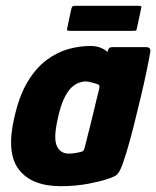

<svg xmlns="http://www.w3.org/2000/svg" viewBox="-20 -634 537 660"><path d="M189 6Q89 6 45 -51Q1 -108 29 -229Q46 -305 75 -353Q104 -401 140.5 -428Q177 -455 215.5 -465.5Q254 -476 291 -476Q312 -476 328 -469Q344 -462 349 -455L351 -461Q354 -469 358 -470.5Q362 -472 370 -472H482Q498 -472 497 -458Q493 -433 484 -390Q475 -347 463 -296.5Q451 -246 438.5 -196.5Q426 -147 414 -108Q402 -69 394 -52Q388 -39 380.5 -32.5Q373 -26 347 -18Q328 -11 284 -2.5Q240 6 189 6ZM216 -106Q225 -106 233 -107Q241 -108 248 -109.5Q255 -111 259 -112Q264 -113 266.5 -116Q269 -119 271 -126Q276 -147 281.5 -168Q287 -189 292 -209.5Q297 -230 302 -250.5Q307 -271 311.5 -290.5Q316 -310 321 -329Q323 -336 321 -340Q319 -344 314 -345Q307 -347 295.5 -350.5Q284 -354 274 -354Q264 -354 251 -349.5Q238 -345 225 -332.5Q212 -320 200 -295Q188 -270 179 -228Q163 -158 175.5 -132Q188 -106 216 -106ZM450 -534Q449 -530 447 -529Q445 -528 436 -528H220Q212 -528 211 -530Q210 -532 211 -537L225 -603Q227 -610 229 -612Q231 -614 238 -614H455Q463 -614 465 -612.5Q467 -611 465 -604Z"/></svg>

Font: Glory ExtraBold
Style: Italic
Weight: 800
Italic angle: -12°
Version: Version 1.011